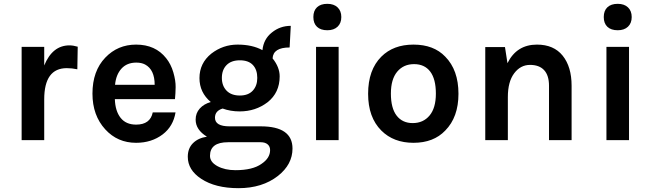

<svg xmlns="http://www.w3.org/2000/svg" viewBox="-20 -732 3413 1003"><path d="M93 -487H211V-390Q254 -495 343 -495Q362 -495 386 -488L384 -370Q356 -376 329 -376Q211 -376 211 -213V0H93Z M894 -214H580Q582 -152 610 -116.5Q638 -81 691 -81Q765 -81 778 -145H897Q885 -72 830 -30Q772 14 691 14Q594 14 530 -56Q463 -129 463 -243Q463 -361 530 -431Q595 -499 691 -499Q792 -499 848 -428Q873 -397 885.5 -354Q898 -311 897.5 -277Q897 -243 894 -214ZM692 -405Q643 -405 614.5 -373.5Q586 -342 581 -289H788Q788 -368 738 -395Q719 -405 692 -405Z M1081 -199Q1022 -249 1022 -324Q1022 -402 1084 -452Q1145 -499 1221 -499Q1298 -499 1351 -470Q1357 -528 1400 -562Q1443 -597 1499 -597L1493 -484Q1407 -484 1404 -427Q1441 -381 1441 -333Q1441 -248 1378 -198Q1315 -150 1232 -150Q1184 -150 1143 -165Q1103 -153 1103 -117Q1103 -72 1179 -72H1342Q1508 -72 1508 44Q1508 127 1432 187Q1350 251 1226 251Q1105 251 1031 202Q961 156 961 87Q961 43 988 16Q1015 -11 1061 -18Q1002 -54 1002 -107Q1002 -141 1023.5 -165Q1045 -189 1081 -199ZM1342 11H1171Q1077 11 1077 82Q1077 115 1116 136Q1155 157 1210 157Q1300 157 1346 124Q1391 94 1391 52Q1391 33 1378 22Q1365 11 1342 11ZM1233 -233Q1277 -233 1300.5 -258.5Q1324 -284 1324 -325Q1324 -368 1301 -392.5Q1278 -417 1233 -417Q1188 -417 1163.5 -392Q1139 -367 1139 -325Q1139 -284 1163.5 -258.5Q1188 -233 1233 -233Z M1749 0H1631V-487H1749ZM1690 -712Q1724 -712 1743.5 -693.5Q1763 -675 1763 -643Q1763 -611 1743.5 -592.5Q1724 -574 1690 -574Q1655 -574 1636 -592Q1617 -610 1617 -643Q1617 -676 1636 -694Q1655 -712 1690 -712Z M2140 -499Q2246 -499 2306 -436Q2375 -366 2375 -242Q2375 -120 2306 -50Q2245 14 2140 14Q2036 14 1972 -50Q1903 -119 1903 -242Q1903 -367 1972 -436Q2035 -499 2140 -499ZM2136 -89Q2191 -89 2224 -128.5Q2257 -168 2257 -243Q2257 -319 2227.5 -358Q2198 -397 2143 -397Q2088 -397 2055 -357.5Q2022 -318 2022 -243Q2022 -167 2052 -128Q2082 -89 2136 -89Z M2515 -486H2618L2631 -402Q2679 -499 2785 -499Q2873 -499 2919.5 -441Q2966 -383 2966 -284V0H2848V-284Q2848 -338 2822.5 -365.5Q2797 -393 2749 -393Q2699 -393 2666 -349Q2633 -305 2633 -225V0H2515Z M3266 0H3148V-487H3266ZM3207 -712Q3241 -712 3260.5 -693.5Q3280 -675 3280 -643Q3280 -611 3260.5 -592.5Q3241 -574 3207 -574Q3172 -574 3153 -592Q3134 -610 3134 -643Q3134 -676 3153 -694Q3172 -712 3207 -712Z"/></svg>

Font: Karla Neue
Style: Bold
Weight: 700
Designer: Jonathan Pinhorn
Foundry: PYRS Fontlab Ltd. / Made with FontLab
Version: Version 1.000;PS 001.001;hotconv 1.0.56